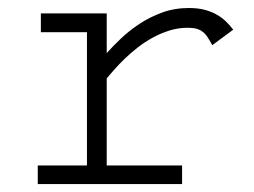

<svg xmlns="http://www.w3.org/2000/svg" viewBox="-20 -464 640 484"><path d="M249 -330.1Q264.2 -347.2 284.9 -366.9Q305.7 -386.7 331.5 -403.8Q357.4 -420.9 388.7 -432.4Q419.9 -443.8 456.1 -443.8Q479.5 -443.8 497.1 -439Q514.6 -434.1 527.8 -426.3Q541 -418.5 550.8 -408.7Q560.5 -398.9 567.9 -389.2L515.1 -350.1Q508.8 -361.8 503.2 -370.4Q497.6 -378.9 490.7 -384Q483.9 -389.2 475.1 -391.6Q466.3 -394 453.1 -394Q429.7 -394 407.7 -387.2Q385.7 -380.4 365.5 -369.4Q345.2 -358.4 327.4 -344.5Q309.6 -330.6 294.7 -316.2Q279.8 -301.8 268.3 -288.8Q256.8 -275.9 249 -266.1V-46.9H439V0H75.2V-46.9H199.2V-382.8H83V-430.2H249Z"/></svg>

Font: Ethiopic Sadiss
Style: Regular
Weight: 400
Designer: abass alamnehe
Foundry: Senamirmir Project
Version: Version 5.100